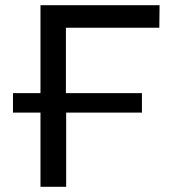

<svg xmlns="http://www.w3.org/2000/svg" viewBox="-20 -720 658 740"><path d="M594 -613H234V-361H527V-286H235V0H136V-286H30V-361H136V-700H595Z"/></svg>

Font: Montserrat
Style: Regular
Weight: 500
Designer: Julieta Ulanovsky
Foundry: Julieta Ulanovsky
Version: Version 7.200;PS 007.200;hotconv 1.0.88;makeotf.lib2.5.64775